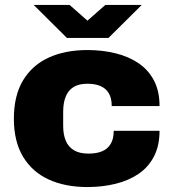

<svg xmlns="http://www.w3.org/2000/svg" viewBox="-20 -743 707 775"><path d="M333 12Q243 12 176.5 -18.5Q110 -49 73 -110.5Q36 -172 36 -264Q36 -357 73 -418.5Q110 -480 176.5 -510.5Q243 -541 333 -541Q393 -541 446 -528Q499 -515 539 -488Q579 -461 601.5 -418Q624 -375 624 -315H431Q431 -346 419.5 -366Q408 -386 386 -395.5Q364 -405 333 -405Q298 -405 276.5 -391.5Q255 -378 245 -352.5Q235 -327 235 -292V-235Q235 -200 245.5 -175Q256 -150 278.5 -136.5Q301 -123 337 -123Q370 -123 392.5 -132.5Q415 -142 427 -162.5Q439 -183 439 -215H624Q624 -155 601.5 -111.5Q579 -68 539 -41Q499 -14 446 -1Q393 12 333 12ZM116 -723H261L362 -634H304L405 -723H552L418 -590H250Z"/></svg>

Font: Archivo SemiBold Black
Style: Regular
Weight: 900
Version: Version 2.001